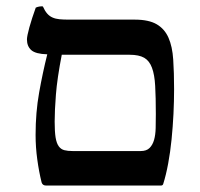

<svg xmlns="http://www.w3.org/2000/svg" viewBox="-20 -575 621 595"><path d="M126.5 -406.7Q90.3 -407.7 76.9 -419.7Q63.5 -431.6 63.5 -453.1Q63.5 -457.5 65.4 -467.3Q67.4 -477.1 71 -490.2Q74.7 -503.4 79.8 -519.3Q85 -535.2 90.8 -551.3Q95.7 -553.7 101.6 -554.7Q107.4 -555.7 112.8 -555.2Q119.1 -541 126.2 -533Q133.3 -524.9 142.6 -520.8Q151.9 -516.6 164.1 -515.4Q176.3 -514.2 192.9 -514.2H397.5Q440.9 -514.2 465.6 -499.8Q490.2 -485.4 502.2 -458Q514.2 -430.7 516.8 -390.4Q519.5 -350.1 519.5 -298.8Q519.5 -262.2 517.6 -222.2Q515.6 -182.1 511.7 -143.1Q507.8 -104 501.2 -68.4Q494.6 -32.7 485.8 -4.9Q484.4 0 478.5 0H123Q111.8 0 108.9 -9.8Q100.6 -43.5 95.5 -81.1Q90.3 -118.7 90.3 -157.2Q90.3 -226.6 101.3 -288.3Q112.3 -350.1 126.5 -406.7ZM171.4 -405.3Q157.2 -332 153.3 -282Q149.4 -231.9 149.4 -198.2Q149.4 -167 152.3 -148.9Q155.3 -130.9 162.1 -121.6Q168.9 -112.3 179.4 -109.6Q189.9 -106.9 205.6 -106.9H416Q434.1 -106.9 443.6 -116.5Q453.1 -126 457.5 -141.6Q461.9 -157.2 462.4 -178Q462.9 -198.7 462.9 -221.7Q462.9 -273.4 460.9 -308.6Q459 -343.8 450.9 -365.2Q442.9 -386.7 426.8 -396Q410.6 -405.3 381.8 -405.3Z"/></svg>

Font: Federov2
Style: Regular
Weight: 400
Designer: Olexa M. Volochay | Cyreal.org
Foundry: Olexa M. Volochay | Cyreal.org
Version: Version 1.000